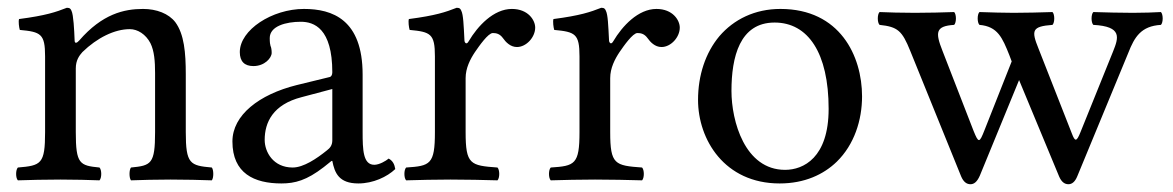

<svg xmlns="http://www.w3.org/2000/svg" viewBox="-20 -462 3019 494"><path d="M184 -358C178 -351 172 -349 172 -358C171 -385 169 -424 164 -434C162 -439 160 -442 152 -442C124 -431 98 -422 29 -413C27 -407 29 -391 31 -385C85 -380 96 -375 96 -317V-122C96 -40 86 -36 26 -31C20 -25 20 -4 26 2C56 1 96 0 136 0C176 0 206 1 236 2C242 -4 242 -25 236 -31C185 -36 175 -40 175 -122V-286C175 -307 184 -319 192 -328C230 -365 275 -387 314 -387C334 -387 355 -374 367 -351C377 -331 379 -304 379 -274V-122C379 -40 369 -36 317 -31C312 -25 312 -4 317 2C347 1 379 0 419 0C459 0 495 1 525 2C530 -4 530 -25 525 -31C469 -36 458 -40 458 -122V-271C458 -326 454 -374 431 -405C414 -427 383 -439 348 -439C299 -439 243 -426 184 -358Z M835 -48C841 -17 852 10 902 10C940 10 976 -7 997 -27C995 -39 991 -48 980 -54C973 -48 956 -38 943 -38C914 -38 913 -77 913 -123V-270C913 -412 835 -439 762 -439C680 -439 597 -385 597 -328C597 -304 609 -292 632 -292C661 -292 679 -313 679 -326C679 -333 678 -340 676 -344C675 -347 674 -353 674 -364C674 -395 716 -406 754 -406C788 -406 835 -389 835 -276C835 -269 832 -265 829 -264L743 -243C647 -219 578 -166 578 -98C578 -16 634 10 704 10C739 10 769 2 813 -32L833 -48ZM835 -233V-101C835 -88 829 -81 821 -75C795 -54 761 -31 733 -31C683 -31 661 -71 661 -102C661 -147 682 -193 756 -212Z M1175 -358C1173 -398 1172 -424 1167 -434C1165 -439 1163 -442 1155 -442C1127 -431 1101 -422 1032 -413C1030 -407 1032 -391 1034 -385C1088 -380 1099 -375 1099 -317V-122C1099 -39 1087 -35 1025 -31C1019 -25 1019 -4 1025 2C1060 1 1099 0 1139 0C1179 0 1225 1 1260 2C1266 -4 1266 -25 1260 -31C1190 -36 1178 -39 1178 -122V-261C1178 -287 1190 -310 1202 -328C1213 -344 1236 -377 1248 -377C1257 -377 1266 -375 1274 -364C1281 -354 1293 -341 1310 -341C1334 -341 1357 -366 1357 -391C1357 -410 1339 -439 1297 -439C1250 -439 1209 -395 1186 -356C1180 -345 1175 -353 1175 -358Z M1547 -358C1545 -398 1544 -424 1539 -434C1537 -439 1535 -442 1527 -442C1499 -431 1473 -422 1404 -413C1402 -407 1404 -391 1406 -385C1460 -380 1471 -375 1471 -317V-122C1471 -39 1459 -35 1397 -31C1391 -25 1391 -4 1397 2C1432 1 1471 0 1511 0C1551 0 1597 1 1632 2C1638 -4 1638 -25 1632 -31C1562 -36 1550 -39 1550 -122V-261C1550 -287 1562 -310 1574 -328C1585 -344 1608 -377 1620 -377C1629 -377 1638 -375 1646 -364C1653 -354 1665 -341 1682 -341C1706 -341 1729 -366 1729 -391C1729 -410 1711 -439 1669 -439C1622 -439 1581 -395 1558 -356C1552 -345 1547 -353 1547 -358Z M1776 -205C1776 -103 1844 10 1986 10C2050 10 2099 -13 2133 -46C2178 -90 2198 -153 2198 -214C2198 -318 2141 -439 1988 -439C1922 -439 1868 -412 1831 -369C1795 -326 1776 -268 1776 -205ZM1973 -404C2059 -404 2112 -326 2112 -182C2112 -56 2047 -25 2000 -25C1896 -25 1862 -151 1862 -228C1862 -315 1883 -404 1973 -404Z M2435 -398C2441 -404 2441 -425 2435 -431C2405 -430 2370 -429 2334 -429C2296 -429 2269 -430 2243 -431C2237 -425 2237 -404 2243 -398C2290 -393 2301 -383 2322 -331L2453 -8C2459 6 2467 12 2477 12C2486 12 2494 6 2501 -10L2602 -256L2705 -8C2711 6 2719 12 2729 12C2738 12 2746 6 2752 -9L2883 -326C2899 -367 2916 -395 2967 -398C2973 -404 2973 -425 2967 -431C2947 -430 2925 -429 2895 -429C2865 -429 2823 -430 2793 -431C2787 -425 2787 -404 2793 -398C2868 -394 2858 -365 2844 -330L2760 -122C2750 -97 2746 -97 2738 -118L2652 -337C2633 -384 2635 -394 2688 -398C2694 -404 2694 -425 2688 -431C2658 -430 2618 -429 2588 -429C2563 -429 2530 -430 2500 -431C2494 -425 2494 -404 2500 -398C2547 -394 2559 -365 2577 -320L2583 -304L2513 -127C2500 -94 2498 -93 2485 -125L2405 -331C2386 -379 2387 -395 2435 -398Z"/></svg>

Font: Libertinus Math
Style: Regular
Weight: 400
Designer: Philipp H. Poll, Khaled Hosny
Foundry: Caleb Maclennan
Version: Version 7.050;RELEASE